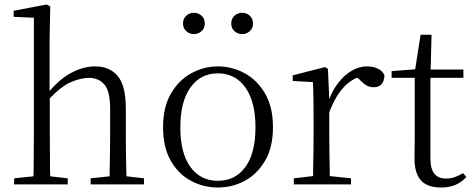

<svg xmlns="http://www.w3.org/2000/svg" viewBox="-20 -822 2114 856"><path d="M43 0V-27L129 -36Q129 -49 130 -65Q130 -106 130.5 -150Q131 -194 131 -227V-743L41 -747V-774L188 -802L204 -793L201 -639V-416Q248 -471 297 -497Q351 -526 404 -526Q469 -526 505 -483Q541 -440 541 -337V-227Q541 -193 541.5 -149Q542 -105 543 -64Q544 -49 544 -36L622 -27V0H384V-27L469 -36Q469 -49 469 -64Q470 -105 470.5 -149Q471 -193 471 -227V-339Q471 -415 445.5 -445Q420 -475 375 -475Q340 -475 292 -454Q251 -435 202 -384V-227Q202 -194 202.5 -150Q203 -106 203 -65Q204 -49 204 -36L282 -27V0Z M951 14Q888 14 832 -15.5Q776 -45 741.5 -105Q707 -165 707 -255Q707 -345 742.5 -405.5Q778 -466 834 -496Q890 -526 951 -526Q1014 -526 1070 -496Q1126 -466 1161.5 -405.5Q1197 -345 1197 -255Q1197 -165 1161.5 -105Q1126 -45 1070.5 -15.5Q1015 14 951 14ZM951 -16Q1029 -16 1074 -77.5Q1119 -139 1119 -254Q1119 -369 1074 -432Q1029 -495 951 -495Q874 -495 829 -432Q784 -369 784 -254Q784 -139 829 -77.5Q874 -16 951 -16ZM844 -670Q825 -670 810.5 -683Q796 -696 796 -717Q796 -739 810.5 -752Q825 -765 844 -765Q864 -765 878.5 -752Q893 -739 893 -717Q893 -696 878.5 -683Q864 -670 844 -670ZM1060 -670Q1040 -670 1025.5 -683Q1011 -696 1011 -717Q1011 -739 1025.5 -752Q1040 -765 1060 -765Q1079 -765 1093.5 -752Q1108 -739 1108 -717Q1108 -696 1093.5 -683Q1079 -670 1060 -670Z M1290 0V-27L1376 -37Q1376 -50 1376 -65Q1377 -106 1377.5 -150Q1378 -194 1378 -227V-285Q1378 -337 1377.5 -378Q1377 -419 1375 -456L1285 -461V-486L1429 -523L1442 -515L1448 -380Q1463 -420 1487 -451Q1514 -487 1547.5 -506.5Q1581 -526 1616 -526Q1644 -526 1665.5 -515.5Q1687 -505 1694 -486Q1693 -461 1681.5 -447Q1670 -433 1645 -433Q1628 -433 1613.5 -441.5Q1599 -450 1582 -468L1572 -476Q1540 -462 1514 -435Q1476 -395 1448 -321V-227Q1448 -194 1448.5 -150Q1449 -106 1450 -65Q1450 -50 1450 -37L1545 -27V0Z M1946 14Q1885 14 1856.5 -18Q1828 -50 1828 -115Q1828 -138 1828.5 -156.5Q1829 -175 1829 -201V-475H1726V-505L1831 -513L1855 -667H1904L1900 -512H2046V-475H1899V-116Q1899 -69 1916.5 -47.5Q1934 -26 1968 -26Q1991 -26 2008 -32.5Q2025 -39 2045 -50L2059 -33Q2039 -10 2011 2Q1983 14 1946 14Z"/></svg>

Font: Early Summer Mincho Light
Style: Regular
Weight: 300
Designer: GuiWonder
Version: Version 1.002